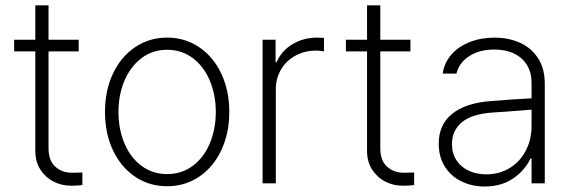

<svg xmlns="http://www.w3.org/2000/svg" viewBox="-20 -677 2109 709"><path d="M270.5 -487.3H159.2V-129.9Q159.2 -84.5 183.8 -61.8Q208.5 -39.1 246.1 -39.1L284.2 -40V5.9Q269.5 8.8 242.2 8.8Q207.5 8.8 177.5 -6.6Q147.5 -22 128.9 -51Q110.4 -80.1 110.4 -120.1V-487.3H32.2V-530.3H110.4V-657.2H159.2V-530.3H270.5Z M367.7 -263.7Q367.7 -342.8 397.2 -405.3Q426.8 -467.8 479 -502.9Q531.2 -538.1 597.2 -538.1Q663.1 -538.1 715.3 -502.9Q767.6 -467.8 797.1 -405.3Q826.7 -342.8 826.7 -263.7Q826.7 -184.6 797.1 -122.1Q767.6 -59.6 715.3 -24.4Q663.1 10.7 597.2 10.7Q531.2 10.7 479 -24.4Q426.8 -59.6 397.2 -122.1Q367.7 -184.6 367.7 -263.7ZM776.9 -263.7Q776.9 -327.1 754.6 -379.6Q732.4 -432.1 691.7 -462.6Q650.9 -493.2 597.2 -493.2Q543.5 -493.2 502.7 -462.4Q461.9 -431.6 439.7 -379.4Q417.5 -327.1 417.5 -263.7Q417.5 -199.7 439.7 -147.2Q461.9 -94.7 502.7 -64.5Q543.5 -34.2 597.2 -34.2Q650.9 -34.2 691.7 -64.5Q732.4 -94.7 754.6 -147.2Q776.9 -199.7 776.9 -263.7Z M949.7 -530.3H997.6V-447.3H1001.5Q1018.6 -488.3 1059.1 -513.2Q1099.6 -538.1 1150.9 -538.1L1176.3 -537.1V-487.3Q1158.7 -490.2 1147.9 -490.2Q1105.5 -490.2 1071.3 -471.7Q1037.1 -453.1 1017.8 -420.4Q998.5 -387.7 998.5 -346.7V0H949.7Z M1495.6 -487.3H1384.3V-129.9Q1384.3 -84.5 1408.9 -61.8Q1433.6 -39.1 1471.2 -39.1L1509.3 -40V5.9Q1494.6 8.8 1467.3 8.8Q1432.6 8.8 1402.6 -6.6Q1372.6 -22 1354 -51Q1335.4 -80.1 1335.4 -120.1V-487.3H1257.3V-530.3H1335.4V-657.2H1384.3V-530.3H1495.6Z M1791.5 -303.7Q1827.6 -306.6 1870.6 -309.6Q1913.6 -312.5 1942.9 -314V-371.1Q1942.9 -408.7 1926.3 -436.3Q1909.7 -463.9 1878.7 -479Q1847.7 -494.1 1805.2 -494.1Q1751 -494.1 1713.4 -470.2Q1675.8 -446.3 1665.5 -405.3H1614.7Q1620.6 -445.3 1646.7 -475.3Q1672.9 -505.4 1714.6 -521.7Q1756.3 -538.1 1807.1 -538.1Q1855 -538.1 1897 -520.5Q1939 -502.9 1965.3 -464.4Q1991.7 -425.8 1991.7 -367.2V0H1942.9V-91.8H1939Q1917.5 -46.4 1873.8 -17.3Q1830.1 11.7 1770 11.7Q1723.1 11.7 1684.3 -7.1Q1645.5 -25.9 1622.8 -61.5Q1600.1 -97.2 1600.1 -146.5Q1600.1 -216.3 1649.2 -256.3Q1698.2 -296.4 1791.5 -303.7ZM1775.9 -33.2Q1824.2 -33.2 1862.3 -56.6Q1900.4 -80.1 1921.6 -120.8Q1942.9 -161.6 1942.9 -211.9V-272L1910.6 -269.5Q1831.1 -263.2 1801.3 -261.7Q1722.2 -256.3 1685.5 -225.6Q1648.9 -194.8 1648.9 -144.5Q1648.9 -110.8 1665.5 -85.4Q1682.1 -60.1 1710.9 -46.6Q1739.7 -33.2 1775.9 -33.2Z"/></svg>

Font: Pretendard ExtraLight
Style: Regular
Weight: 200
Designer: Base glyphs from Inter by Rasmus Andersson; Hangeul glyphs from Noto Sans CJK(Source Han Sans) by Jang Soo-young and Kan
Foundry: Kil Hyung-jin
Version: Version 1.309